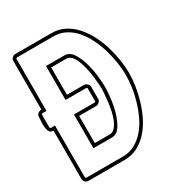

<svg xmlns="http://www.w3.org/2000/svg" viewBox="-185 -847 891 961"><g transform="rotate(-30 260.5 -366.5)"><path d="M255 -604Q285 -604 304 -574.5Q323 -545 334 -505.5Q345 -466 349 -426.5Q353 -387 353 -367Q353 -347 349 -307.5Q345 -268 334 -228Q323 -188 304 -158.5Q285 -129 255 -129H149V-324H267Q274 -324 274 -330V-402Q274 -408 267 -408H149V-604ZM10 -330Q10 -326 13.5 -324.5Q17 -323 22 -323Q27 -323 32 -323.5Q37 -324 39 -324V-27Q39 -19 46 -19H255Q294 -19 325.5 -36Q357 -53 381.5 -81.5Q406 -110 423 -146.5Q440 -183 451.5 -222Q463 -261 468 -298.5Q473 -336 473 -367Q473 -398 467.5 -435.5Q462 -473 451 -511.5Q440 -550 422.5 -586.5Q405 -623 381 -651.5Q357 -680 325.5 -697Q294 -714 255 -714H46Q39 -714 39 -706V-408Q34 -408 22 -408.5Q10 -409 10 -402ZM-9 -402Q-9 -413 0.5 -420Q10 -427 20 -427V-706Q20 -717 27.5 -725Q35 -733 46 -733H255Q297 -733 331 -715Q365 -697 391 -667.5Q417 -638 436.5 -600Q456 -562 468 -521.5Q480 -481 486 -440.5Q492 -400 492 -367Q492 -333 486 -293Q480 -253 468 -212.5Q456 -172 437 -133.5Q418 -95 391.5 -65.5Q365 -36 331 -18Q297 0 255 0H46Q35 0 27.5 -8Q20 -16 20 -27V-305Q4 -305 -2.5 -316Q-9 -327 -10.5 -343Q-12 -359 -10.5 -375Q-9 -391 -9 -402ZM168 -585V-427H267Q276 -427 284.5 -419Q293 -411 293 -402V-330Q293 -321 284.5 -313Q276 -305 267 -305H168V-148H255Q271 -148 283.5 -161.5Q296 -175 305 -195.5Q314 -216 319.5 -241.5Q325 -267 328 -291.5Q331 -316 332.5 -336.5Q334 -357 334 -367Q334 -377 332.5 -397.5Q331 -418 328 -442Q325 -466 319 -491.5Q313 -517 304.5 -538Q296 -559 283.5 -572Q271 -585 255 -585Z"/></g></svg>

Font: RonaldsonGothicLicht
Style: Regular
Weight: 400
Designer: Mr. Robertson for MacKellar, Smiths & Jordan Co. Philadelphia
Foundry: CAT-Fonts Peter Wiegel
Version: 1.000